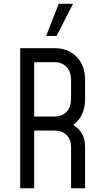

<svg xmlns="http://www.w3.org/2000/svg" viewBox="-20 -1008 552 1028"><path d="M88 0V-750H273Q346.5 -750 391 -703.2Q435.5 -656.5 435.5 -580V-478.5Q435.5 -385.5 372 -339Q435.5 -301 435.5 -221.5V0H360.5V-221.5Q360.5 -260.5 336.8 -284.8Q313 -309 273 -309H163V0ZM163 -384H273Q313 -384 336.8 -410Q360.5 -436 360.5 -479V-580Q360.5 -623 336.8 -649Q313 -675 273 -675H163ZM227 -815.5 294.5 -987.5H371L283 -815.5Z"/></svg>

Font: Mohave
Style: Regular
Weight: 400
Designer: Gumpita Rahayu
Foundry: Tokotype
Version: Version 2.003; ttfautohint (v1.8.3)